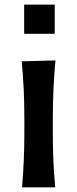

<svg xmlns="http://www.w3.org/2000/svg" viewBox="-20 -800 329 820"><path d="M83.2 -780.3H213.7V-655.7H83.2ZM74.2 0Q79.1 -58.6 81.5 -113.5Q84 -168.5 84 -235.4V-289.1Q84 -364.7 81.1 -422.1Q78.1 -479.5 72.8 -538.1L216.8 -542Q211.4 -482.4 208.5 -424.3Q205.6 -366.2 205.6 -289.1V-235.4Q205.6 -168.5 208 -113.5Q210.4 -58.6 215.8 0Z"/></svg>

Font: Pinar-DS3-FD SemiBold
Style: Regular
Weight: 600
Designer: Amin Abedi
Version: Version 3.000